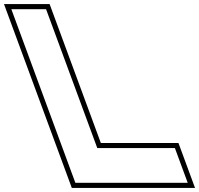

<svg xmlns="http://www.w3.org/2000/svg" viewBox="-310 -830 975 940"><path d="M-223.1 -700 -254.5 -785H-84.5L-53.1 -700L166.3 -105H461.3H546.3L609 65H524H144H59L27.6 -20ZM-290.4 -810 41.5 90H644.8L563.7 -130H183.7L-67.1 -810Z"/></svg>

Font: Nordica Plus
Style: NordicaClassicBkOpOblOl
Weight: 900
Version: Version 1.01